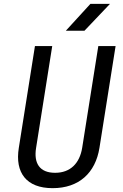

<svg xmlns="http://www.w3.org/2000/svg" viewBox="-20 -970 640 1000"><path d="M323 -810H420L553 -950H451ZM254 10C391 10 477 -69 498 -200L582 -730H492L408 -200C395 -120 347 -70 267 -70C186 -70 155 -120 168 -200L252 -730H162L78 -200C57 -70 118 10 254 10Z"/></svg>

Font: JetBrains Mono
Style: Italic
Weight: 400
Italic angle: -9°
Monospace: yes
Designer: Philipp Nurullin, Konstantin Bulenkov
Foundry: JetBrains
Version: Version 2.305